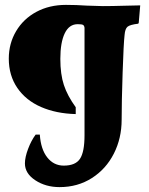

<svg xmlns="http://www.w3.org/2000/svg" viewBox="-20 -669 610 786"><path d="M82 0Q82 -25 95 -59.5Q108 -94 126 -118H143Q147 -58 173.5 -24.5Q200 9 241 9Q289 9 307.5 -19Q326 -47 326 -115V-555Q325 -564 320 -567Q315 -570 298 -570Q263 -570 245 -532.5Q227 -495 227 -428Q227 -365 241.5 -321Q256 -277 290 -230V-202Q210 -204 148 -231Q86 -258 51 -309Q16 -360 16 -429Q16 -491 46 -541.5Q76 -592 129 -620.5Q182 -649 250 -649Q293 -649 335 -646Q385 -644 401 -644Q439 -644 487 -645.5Q535 -647 554 -647L548 -576L546 -572Q512 -568 502 -559.5Q492 -551 490 -526Q486 -492 482 -371.5Q478 -251 478 -179Q478 -103 446 -40Q414 23 356 60Q298 97 224 97Q167 97 124.5 69Q82 41 82 0Z"/></svg>

Font: Alegreya ExtraBold
Style: Regular
Weight: 800
Designer: Juan Pablo del Peral
Foundry: Huerta Tipografica
Version: Version 2.007; ttfautohint (v1.6)